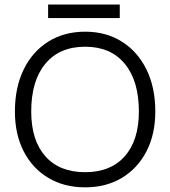

<svg xmlns="http://www.w3.org/2000/svg" viewBox="-20 -796 729 824"><path d="M186.5 -776.5H494V-718.5H186.5ZM44 -317.5Q44 -420.5 81.5 -497.5Q119 -574.5 187 -617.2Q255 -660 345.5 -660Q435.5 -660 503.2 -617.2Q571 -574.5 608.8 -497.5Q646.5 -420.5 646.5 -317.5Q646.5 -220 608.8 -146.8Q571 -73.5 503.2 -32.8Q435.5 8 345.5 8Q255 8 187 -32.8Q119 -73.5 81.5 -146.8Q44 -220 44 -317.5ZM576 -317.5Q576 -449 515.5 -522.2Q455 -595.5 345.5 -595.5Q235 -595.5 174.5 -522.2Q114 -449 114 -317.5Q114 -194 174.5 -125.5Q235 -57 345.5 -57Q455 -57 515.5 -125.5Q576 -194 576 -317.5Z"/></svg>

Font: Overused Grotesk Book
Style: Regular
Weight: 375
Version: Version 0.004